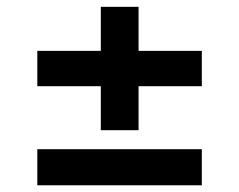

<svg xmlns="http://www.w3.org/2000/svg" viewBox="-20 -577 707 567"><path d="M90.2 -29.8V-136.4H576V-29.8ZM90.2 -322.4V-426.8H576V-322.4ZM277.7 -192.5V-556.8H389.2V-192.5Z"/></svg>

Font: Riot Sans
Style: Regular
Weight: 400
Designer: Rasmus Andersson
Foundry: rsms
Version: Version 3.005